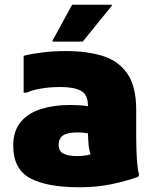

<svg xmlns="http://www.w3.org/2000/svg" viewBox="-20 -780 656 812"><path d="M316 12Q178 12 107 -26.5Q36 -65 36 -164Q36 -226 67.5 -264Q99 -302 153.5 -319Q208 -336 276 -336Q295 -336 314 -335Q333 -334 352 -331V-332Q352 -380 322.5 -396Q293 -412 236 -412Q191 -412 153.5 -405.5Q116 -399 92 -388H80V-544Q116 -553 161 -558.5Q206 -564 260 -564Q349 -564 415.5 -543Q482 -522 519 -468Q556 -414 556 -316V-200Q556 -178 557 -147.5Q558 -117 560.5 -87.5Q563 -58 568 -40L564 -32Q510 -13 449 -0.5Q388 12 316 12ZM228 -168Q228 -141 248 -130.5Q268 -120 304 -120Q319 -120 334 -121.5Q349 -123 363 -127Q357 -144 355 -163.5Q353 -183 352 -216Q330 -220 308 -220Q266 -220 247 -207.5Q228 -195 228 -168ZM202 -604V-608L285 -760H453V-756L330 -604Z"/></svg>

Font: Kufam Black
Style: Regular
Weight: 900
Designer: Wael Morcos, Artur Schmal
Foundry: Original Type
Version: Version 1.301; ttfautohint (v1.8.3)